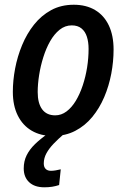

<svg xmlns="http://www.w3.org/2000/svg" viewBox="-20 -570 539 818"><path d="M205.6 9.3Q153.3 9.3 115 -13.2Q76.7 -35.6 55.7 -77.9Q34.7 -120.1 34.7 -178.7Q34.7 -226.6 44.4 -278.1Q54.2 -329.6 74.2 -377.9Q94.2 -426.3 125 -465.1Q155.8 -503.9 198 -526.9Q240.2 -549.8 294.4 -549.8Q347.2 -549.8 385.3 -527.1Q423.3 -504.4 443.6 -461.7Q463.9 -418.9 463.9 -358.9Q463.9 -308.1 454.1 -256.1Q444.3 -204.1 424.1 -156.5Q403.8 -108.9 373 -71.5Q342.3 -34.2 300.5 -12.5Q258.8 9.3 205.6 9.3ZM215.3 -78.6Q241.2 -78.6 263.4 -95.2Q285.6 -111.8 303 -140.6Q320.3 -169.4 332.5 -206.1Q344.7 -242.7 351.1 -282.7Q357.4 -322.8 357.4 -361.8Q357.4 -390.6 350.3 -413.1Q343.3 -435.5 327.4 -448.7Q311.5 -461.9 285.6 -461.9Q257.3 -461.9 234.1 -443.4Q210.9 -424.8 193.6 -394.3Q176.3 -363.8 164.6 -326.4Q152.8 -289.1 146.7 -250.2Q140.6 -211.4 140.6 -177.7Q140.6 -129.9 159.7 -104.2Q178.7 -78.6 215.3 -78.6ZM168.9 228Q127.4 228 104.2 206.3Q81.1 184.6 81.1 147.5Q81.1 116.7 93.5 91.6Q106 66.4 129.2 43.9Q152.3 21.5 184.1 -0.5L253.4 0Q228.5 21.5 208.7 42Q189 62.5 177.7 83.3Q166.5 104 166.5 126.5Q166.5 141.6 174.6 149.7Q182.6 157.7 196.8 157.7Q207 157.7 217.5 155.8Q228 153.8 238.8 151.4L231.9 218.3Q217.8 223.1 202.1 225.6Q186.5 228 168.9 228Z"/></svg>

Font: Open Sans SemiCondensed SemiBold
Style: Italic
Weight: 600
Width: 4
Italic angle: -12°
Designer: Monotype Design Team
Foundry: Monotype Imaging Inc.
Version: Version 3.000